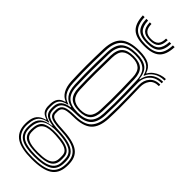

<svg xmlns="http://www.w3.org/2000/svg" viewBox="-293 -774 963 963"><g transform="rotate(45 189.0 -292.0)"><path d="M183 160.2Q110.2 160.2 75 138.1Q39.8 116 35.8 68Q35.2 62 35.5 55.9Q35.8 49.8 36 42.8Q38.2 11.5 52.5 -5.9Q66.8 -23.2 95.5 -30.5V-33.5Q75 -39.5 65.2 -50.9Q55.5 -62.2 54 -82.5Q54 -87.2 54 -93Q54 -98.8 54 -103.2Q55 -126.8 65.6 -141.5Q76.2 -156.2 100.2 -162.5V-165.2Q78 -173 64.2 -196.1Q50.5 -219.2 48.5 -256.2Q47.2 -283.5 46.6 -310.9Q46 -338.2 46 -366.6Q46 -395 46.6 -424.9Q47.2 -454.8 48.2 -486.2Q50.8 -550.8 82.1 -578.8Q113.5 -606.8 181.5 -606.8Q228.5 -606.8 252.4 -593.1Q276.2 -579.5 285 -551H287.8Q295.8 -566.5 310.4 -577.5Q325 -588.5 342.6 -594.4Q360.2 -600.2 376.2 -600V-589.8Q341.2 -589.8 317.9 -573.4Q294.5 -557 287 -534H283.5Q276 -566.8 252.5 -581.9Q229 -597 181.5 -597Q120.2 -597 91.4 -571.5Q62.5 -546 60.8 -486.8Q59.2 -443.5 58.6 -405.6Q58 -367.8 58.5 -331.6Q59 -295.5 60.8 -257.2Q62.8 -216.5 78 -194Q93.2 -171.5 119.8 -164.8V-162Q89.8 -155.5 77.6 -141.9Q65.5 -128.2 64.8 -103.5Q64.5 -98 64.5 -92.9Q64.5 -87.8 64.8 -82.2Q65.8 -62 76.9 -51.1Q88 -40.2 115.8 -33.2V-30.2Q80.5 -24.5 65 -7.5Q49.5 9.5 47 42.8Q46.2 50.2 45.9 55.1Q45.5 60 46.2 68Q50 110.8 81.4 130.9Q112.8 151 183 151Q255.2 151 287.8 130.2Q320.2 109.5 323.2 62.8Q324 54.5 323.9 48.9Q323.8 43.2 322.8 35Q319.2 -5 287 -23.8Q254.8 -42.5 184.8 -45Q153.5 -46.2 134.5 -50.2Q115.5 -54.2 106.5 -62Q97.5 -69.8 96 -82.2Q95.8 -86.8 95.5 -93.1Q95.2 -99.5 95.5 -103.5Q97.5 -128.5 117.1 -138.2Q136.8 -148 181.8 -147.8Q246.2 -147.5 272.8 -175.4Q299.2 -203.2 301.8 -258Q303.5 -298.5 303.8 -331Q304 -363.5 303.2 -398.9Q302.5 -434.2 301.5 -482.8Q300.8 -516.5 320.2 -538.6Q339.8 -560.8 376.2 -560.2V-550Q342.8 -550.5 327.2 -529.9Q311.8 -509.2 312.5 -479.2Q313.5 -438.5 314.4 -403.6Q315.2 -368.8 315.2 -333.8Q315.2 -298.8 313.5 -257.5Q310.5 -193.5 279.8 -165.8Q249 -138 181.5 -138Q156.2 -138 139.9 -135Q123.5 -132 115.4 -124.4Q107.2 -116.8 106.5 -102.2Q106.5 -100.2 106.5 -94.2Q106.5 -88.2 106.5 -84.8Q107.8 -74 116 -67.9Q124.2 -61.8 141.1 -58.9Q158 -56 185 -55Q260.5 -52.2 295.5 -31.2Q330.5 -10.2 334 35.5Q334.5 43 334.6 49.5Q334.8 56 334.2 62.8Q331.5 114 296 137.1Q260.5 160.2 183 160.2ZM183 132.2Q224.8 132.2 250.6 124.8Q276.5 117.2 288.9 102.1Q301.2 87 302 64.2Q302.2 55 302.2 49.2Q302.2 43.5 301.5 35.2Q300.2 16 288.5 2.8Q276.8 -10.5 251.5 -18Q226.2 -25.5 184.2 -27.5Q125 -30.2 98 -13.5Q71 3.2 67.2 43Q66.5 50 66.2 55.6Q66 61.2 66.8 68.8Q69.5 102.8 97.1 117.5Q124.8 132.2 183 132.2ZM183 123.2Q128.5 123.2 103.9 110.4Q79.2 97.5 76.8 68Q76.2 62 76.5 56.4Q76.8 50.8 77.5 42.5Q81 4 107.2 -8.6Q133.5 -21.2 185.2 -19.2Q221.2 -17.8 244.1 -11.5Q267 -5.2 278.4 6.2Q289.8 17.8 291.2 35.2Q292 45.2 291.9 50.8Q291.8 56.2 291.5 63Q289.5 95.2 264.1 109.2Q238.8 123.2 183 123.2ZM183 114Q216.2 114 237.1 108.9Q258 103.8 268.4 92.4Q278.8 81 280 62.8Q280.5 55.8 280.5 49.1Q280.5 42.5 279.8 35.2Q278.8 21 269 11.8Q259.2 2.5 238.6 -2.8Q218 -8 184 -9.8Q135 -12.8 112.8 0.4Q90.5 13.5 88 42.8Q87.5 49 87.5 55.6Q87.5 62.2 87.8 68Q89.2 91.2 111.4 102.6Q133.5 114 183 114ZM183 142Q118.5 142 88.9 124.8Q59.2 107.5 56.2 68Q55.8 61 55.9 55.8Q56 50.5 56.5 42.8Q58.8 8.5 77.9 -8.6Q97 -25.8 138.8 -30.5V-33.2Q106 -37.5 91.1 -48.9Q76.2 -60.2 74.5 -82.2Q74 -88 74 -93.4Q74 -98.8 74.2 -103.5Q75.2 -129.8 91.5 -144Q107.8 -158.2 139 -162.5V-164.8Q108.8 -170.8 91.8 -193.2Q74.8 -215.8 72.8 -258Q71.2 -292.2 70.8 -328.5Q70.2 -364.8 70.9 -404Q71.5 -443.2 72.8 -486.2Q74.5 -541.5 101.1 -564.4Q127.8 -587.2 181.5 -587.2Q231.5 -587.2 254.8 -568Q278 -548.8 281.8 -505.5H284.5Q289 -528.8 300.8 -545.4Q312.5 -562 331.5 -571Q350.5 -580 376.2 -580.5V-570Q335.2 -570.5 312.1 -545.6Q289 -520.8 290 -485.2Q291.2 -442.2 291.6 -404.1Q292 -366 291.6 -330.2Q291.2 -294.5 289.8 -258.2Q287.5 -205 262 -181.1Q236.5 -157.2 181.5 -157.2Q151.5 -157.5 130.5 -152.4Q109.5 -147.2 98.2 -135.8Q87 -124.2 85.5 -104.8Q85 -99 85.1 -92.8Q85.2 -86.5 85.5 -82.5Q87.8 -57.8 111.6 -48.4Q135.5 -39 184.5 -37.2Q225.8 -35.5 253.6 -27.6Q281.5 -19.8 296.2 -4.5Q311 10.8 312.8 34.8Q313.2 41.5 313.5 48.4Q313.8 55.2 313.2 62.8Q311 106.5 279 124.2Q247 142 183 142ZM181.5 -168Q229.8 -168 252.8 -189.2Q275.8 -210.5 277.8 -258Q279.5 -296 279.8 -331.5Q280 -367 279.2 -404.9Q278.5 -442.8 277 -487.8Q275.5 -537 251.8 -557.1Q228 -577.2 181.5 -577.2Q129.2 -577.2 107.8 -554.6Q86.2 -532 85 -486Q83.2 -420.5 83.1 -368.5Q83 -316.5 85 -256.2Q86.8 -210 110.1 -189Q133.5 -168 181.5 -168ZM181.5 -177.8Q137.8 -177.8 118 -197.4Q98.2 -217 97 -258Q95.2 -312.8 95.5 -367.4Q95.8 -422 97 -485.8Q98.2 -529.2 118.4 -548.2Q138.5 -567.2 181.5 -567.2Q223.5 -567.2 243.4 -548.5Q263.2 -529.8 264.8 -488Q266.2 -442.2 266.9 -403.9Q267.5 -365.5 267.1 -330.4Q266.8 -295.2 265.2 -258.8Q263.8 -216.8 243.8 -197.2Q223.8 -177.8 181.5 -177.8ZM181.5 -187.5Q216.8 -187.5 234.1 -204.5Q251.5 -221.5 253 -259.5Q254.5 -293.8 254.9 -329Q255.2 -364.2 254.6 -403.2Q254 -442.2 252.5 -488Q251.2 -526 233.2 -541.8Q215.2 -557.5 181.5 -557.5Q145.8 -557.5 127.9 -541.1Q110 -524.8 109.2 -485.2Q107.8 -425.2 107.4 -370.1Q107 -315 109.2 -258.5Q110.5 -221.5 127.9 -204.5Q145.2 -187.5 181.5 -187.5ZM181.2 -640Q123 -640 96.9 -664.2Q70.8 -688.5 68.5 -744.2H81Q82.8 -693.8 106.1 -671.9Q129.5 -650 181.2 -650Q233.5 -650 256.8 -671.9Q280 -693.8 281.8 -744.2H294Q291.8 -688.5 265.6 -664.2Q239.5 -640 181.2 -640ZM181.2 -659.5Q135.8 -659.5 115.2 -679.2Q94.8 -699 93.2 -744.2H105.5Q107 -704.5 124.6 -687.1Q142.2 -669.8 181.2 -669.8Q220.5 -669.8 238.1 -687.1Q255.8 -704.5 257.2 -744.2H269.5Q267.8 -699 247.4 -679.2Q227 -659.5 181.2 -659.5ZM181.2 -679.5Q148.8 -679.5 133.9 -694.5Q119 -709.5 117.8 -744.2H129.5Q130 -714.8 142.4 -702Q154.8 -689.2 181.2 -689.2Q208.2 -689.2 220.5 -702Q232.8 -714.8 233.2 -744.2H244.8Q243.8 -709.5 229 -694.5Q214.2 -679.5 181.2 -679.5Z"/></g></svg>

Font: Big Shoulders Inline Text Thin Light
Style: Regular
Weight: 300
Version: Version 2.002